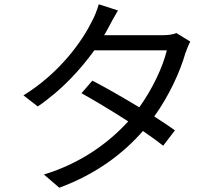

<svg xmlns="http://www.w3.org/2000/svg" viewBox="-20 -836 1040 900"><path d="M807 -681C790 -674 768 -671 741 -671H468C476 -684 483 -696 489 -708C499 -727 517 -761 533 -787L443 -816C436 -790 421 -754 411 -736C366 -645 262 -495 90 -389L157 -337C269 -413 358 -511 422 -600H762C743 -521 694 -418 633 -333C555 -380 471 -428 413 -458L362 -399C418 -368 502 -318 581 -267C490 -167 360 -71 186 -18L258 44C434 -21 560 -119 650 -222C688 -196 721 -172 745 -153L800 -225C775 -243 741 -266 703 -290C773 -388 824 -499 849 -587C855 -603 864 -627 872 -641Z"/></svg>

Font: Source Han Sans CN Regular
Style: Regular
Weight: 400
Designer: Ryoko NISHIZUKA (kana & ideographs); Paul D. Hunt (Latin, Greek & Cyrillic); Wenlong ZHANG (bopomofo); Sandoll Communica
Foundry: Adobe Systems Incorporated
Version: Version 1.004;PS 1.004;hotconv 1.0.82;makeotf.lib2.5.63406